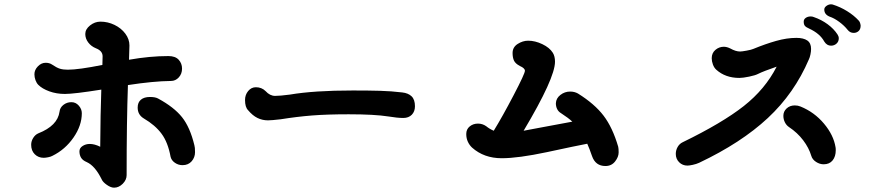

<svg xmlns="http://www.w3.org/2000/svg" viewBox="-20 -857 4040 887"><path d="M571 -464Q565 -296 565 -48Q565 -26 547 -8Q529 10 507 10Q492 10 473.5 -3Q455 -16 450 -28Q419 -91 381 -108Q362 -116 354.5 -128.5Q347 -141 347 -158Q347 -173 361.5 -182.5Q376 -192 395 -192Q417 -192 443 -179Q444 -333 448 -443Q322 -423 280 -423Q241 -423 208 -435Q175 -447 157 -465Q149 -473 144 -486.5Q139 -500 139 -514Q139 -534 155 -550.5Q171 -567 191 -567Q208 -567 220 -559Q242 -544 257 -539.5Q272 -535 293 -535Q343 -535 453 -557Q454 -573 454 -597Q454 -622 423 -634Q401 -643 387.5 -661Q374 -679 374 -700Q374 -722 396 -739.5Q418 -757 444 -757Q478 -757 509 -742Q540 -727 559 -701.5Q578 -676 578 -647Q578 -629 576 -581Q672 -598 758 -598Q790 -598 805.5 -581Q821 -564 821 -540Q821 -516 806 -499.5Q791 -483 770 -483Q688 -482 571 -464ZM881 -154Q881 -130 865.5 -112Q850 -94 823 -94Q804 -94 788 -105Q772 -116 768 -133Q756 -199 726.5 -239Q697 -279 644 -310Q616 -327 616 -360Q616 -384 631 -396.5Q646 -409 673 -409Q697 -409 710 -402Q784 -362 821 -315.5Q858 -269 878 -186Q881 -177 881 -154ZM358 -334Q358 -277 319.5 -221.5Q281 -166 222 -137Q215 -133 202.5 -130.5Q190 -128 182 -128Q157 -128 140.5 -144.5Q124 -161 124 -188Q124 -205 133.5 -220Q143 -235 157 -241Q246 -276 255 -341Q257 -360 273 -372.5Q289 -385 310 -385Q330 -385 344 -369Q358 -353 358 -334Z M1126 -348Q1112 -362 1112 -395Q1112 -419 1126.5 -436.5Q1141 -454 1162 -454Q1189 -454 1207 -436Q1227 -414 1251 -414Q1273 -414 1319 -420Q1431 -439 1610 -439Q1684 -439 1736 -437.5Q1788 -436 1838 -430Q1866 -427 1881.5 -412Q1897 -397 1897 -366Q1897 -342 1882.5 -327Q1868 -312 1843 -312Q1816 -312 1774 -319Q1710 -329 1591 -329Q1491 -329 1421.5 -323.5Q1352 -318 1277 -306Q1234 -301 1218 -301Q1192 -301 1169.5 -312Q1147 -323 1126 -348Z M2838 -153Q2838 -132 2821.5 -111Q2805 -90 2777 -90Q2731 -90 2715 -136Q2703 -171 2693 -193Q2645 -184 2506 -154Q2374 -126 2298 -126Q2216 -126 2161 -175Q2149 -186 2141.5 -202Q2134 -218 2134 -238Q2134 -260 2150 -273Q2166 -286 2188 -286Q2209 -286 2226 -274Q2242 -261 2261 -253Q2301 -318 2353 -417.5Q2405 -517 2405 -530Q2405 -542 2382 -552Q2361 -563 2354.5 -577Q2348 -591 2348 -612Q2348 -639 2371.5 -654Q2395 -669 2420 -669Q2452 -669 2485.5 -653Q2519 -637 2534 -613Q2544 -597 2544 -572Q2544 -496 2399 -253Q2418 -256 2479 -268Q2583 -288 2624 -295Q2606 -312 2572 -334Q2560 -341 2554 -353Q2548 -365 2548 -380Q2549 -403 2569 -418.5Q2589 -434 2614 -434Q2634 -434 2650 -425Q2727 -377 2768.5 -322.5Q2810 -268 2836 -179Q2838 -171 2838 -153Z M3717 -583Q3650 -426 3527 -311.5Q3404 -197 3210 -105Q3197 -99 3180.5 -95.5Q3164 -92 3156 -92Q3133 -92 3117.5 -107.5Q3102 -123 3102 -146Q3102 -163 3110.5 -178Q3119 -193 3134 -200Q3317 -289 3416 -367Q3515 -445 3568 -549Q3507 -528 3483 -516Q3470 -509 3441 -503Q3412 -497 3396 -497Q3331 -497 3289 -535Q3279 -544 3273.5 -559Q3268 -574 3268 -588Q3268 -612 3285 -626.5Q3302 -641 3324 -641Q3338 -641 3354 -633Q3379 -619 3399 -619Q3407 -619 3429 -623Q3451 -627 3460 -631Q3516 -654 3565.5 -668Q3615 -682 3659 -682Q3692 -682 3709.5 -670Q3727 -658 3727 -631Q3727 -619 3724 -605Q3721 -591 3717 -583ZM3841 -163Q3841 -134 3826.5 -116Q3812 -98 3785 -98Q3767 -98 3750 -109Q3733 -120 3728 -137Q3717 -174 3690.5 -209Q3664 -244 3625 -270Q3613 -278 3606 -292Q3599 -306 3599 -322Q3599 -342 3614 -356Q3629 -370 3652 -370Q3666 -370 3678 -365Q3742 -339 3786.5 -286Q3831 -233 3840 -177Q3841 -173 3841 -163ZM3896 -719Q3880 -739 3857 -756Q3834 -773 3813 -780Q3788 -790 3788 -813Q3788 -822 3797 -829Q3806 -836 3817 -837Q3824 -837 3827 -836Q3862 -825 3893.5 -805.5Q3925 -786 3947 -762Q3954 -755 3956 -739Q3956 -722 3946.5 -713.5Q3937 -705 3924 -705Q3907 -705 3896 -719ZM3788 -665Q3768 -702 3718 -725Q3704 -731 3698.5 -737.5Q3693 -744 3693 -757Q3693 -768 3702.5 -774.5Q3712 -781 3725 -781Q3734 -781 3740 -778Q3775 -766 3803.5 -745Q3832 -724 3849 -698Q3855 -689 3855 -680Q3855 -665 3844.5 -655.5Q3834 -646 3819 -646Q3800 -646 3788 -665Z"/></svg>

Font: Tsukimi Rounded
Style: Bold
Weight: 700
Designer: Takashi Funayama
Foundry: Takashi Funayama
Version: Version 1.032; ttfautohint (v1.8.3)